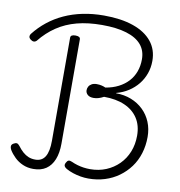

<svg xmlns="http://www.w3.org/2000/svg" viewBox="-138 -1546 1586 1691"><g transform="rotate(10 655.0 -700.5)"><path d="M766 18Q731 18 696 12Q661 6 627.5 -5Q594 -16 565 -32Q548 -42 542.5 -54.5Q537 -67 547 -85Q556 -103 567.5 -107Q579 -111 599 -102Q625 -90 652.5 -82Q680 -74 708.5 -70Q737 -66 766 -66Q844 -66 909 -93Q974 -120 1022.5 -168.5Q1071 -217 1097.5 -283Q1124 -349 1124 -428Q1124 -519 1082.5 -583Q1041 -647 963.5 -681Q886 -715 778 -715Q754 -702 732 -695.5Q710 -689 688 -689Q653 -689 634.5 -705.5Q616 -722 616 -746Q616 -763 624.5 -778.5Q633 -794 651 -804Q669 -814 695 -814Q720 -814 740.5 -809Q761 -804 775 -797Q840 -808 890.5 -834Q941 -860 976.5 -898.5Q1012 -937 1030.5 -987.5Q1049 -1038 1049 -1098Q1049 -1176 1004 -1228.5Q959 -1281 870.5 -1308Q782 -1335 652 -1335Q527 -1335 428 -1309Q329 -1283 250 -1230Q171 -1177 107 -1097Q97 -1087 83 -1087Q69 -1087 54 -1099Q39 -1111 38.5 -1124.5Q38 -1138 47 -1149Q97 -1213 160 -1263Q223 -1313 299 -1348Q375 -1383 464 -1401.5Q553 -1420 654 -1420Q808 -1420 917 -1382Q1026 -1344 1084 -1272.5Q1142 -1201 1142 -1100Q1142 -1040 1123 -986.5Q1104 -933 1069 -889.5Q1034 -846 985.5 -814.5Q937 -783 877 -767V-764Q950 -764 1012.5 -739.5Q1075 -715 1121 -670.5Q1167 -626 1192 -565.5Q1217 -505 1217 -433Q1217 -355 1195.5 -285.5Q1174 -216 1133.5 -161Q1093 -106 1037 -65.5Q981 -25 912.5 -3.5Q844 18 766 18ZM273 19Q222 19 179.5 0.5Q137 -18 105.5 -48.5Q74 -79 54 -112Q44 -130 45 -144.5Q46 -159 62 -169Q80 -180 92.5 -178.5Q105 -177 118 -160Q141 -129 165 -108Q189 -87 216 -76Q243 -65 277 -65Q336 -65 364.5 -111.5Q393 -158 393 -254V-1176Q393 -1190 404 -1196.5Q415 -1203 436 -1203Q458 -1203 469 -1196.5Q480 -1190 480 -1176V-243Q480 -160 456.5 -101.5Q433 -43 387.5 -12Q342 19 273 19Z"/></g></svg>

Font: Playwrite BE WAL
Style: Regular
Weight: 400
Designer: Veronika Burian, José Scaglione
Foundry: TypeTogether
Version: Version 1.002